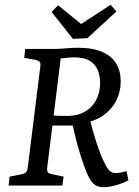

<svg xmlns="http://www.w3.org/2000/svg" viewBox="-20 -773 578 800"><path d="M16 0 20 -37 70 -47Q84 -50 89 -56Q94 -62 96 -78L148 -496Q150 -509 145.5 -514.5Q141 -520 131 -523L81 -532L85 -569H198Q227 -569 252.5 -571.5Q278 -574 305 -574Q367 -574 406.5 -556.5Q446 -539 464.5 -507.5Q483 -476 483 -435Q483 -390 463.5 -352.5Q444 -315 407 -290Q370 -265 318 -259L292 -250H186L190 -293Q205 -291 225.5 -290.5Q246 -290 261 -290Q323 -290 360 -328Q397 -366 397 -428Q397 -455 388 -479Q379 -503 355.5 -518.5Q332 -534 289 -534Q274 -534 258 -532Q242 -530 233 -530L176 -70Q176 -63 178.5 -57Q181 -51 194 -48L245 -37L240 0ZM412 7Q385 7 369.5 -7.5Q354 -22 340 -57Q328 -86 317 -121Q306 -156 296.5 -193Q287 -230 280 -266L352 -284Q366 -227 382.5 -177Q399 -127 414 -97Q426 -72 436 -62Q446 -52 462 -52Q481 -52 507 -60L515 -22Q496 -11 466 -2Q436 7 412 7ZM465 -725 344 -614 284 -611 195 -723 222 -751 318 -673 441 -753Z"/></svg>

Font: Rasa
Style: Italic
Weight: 400
Italic angle: -7.10001°
Designer: Anna Giedrys (Yrsa+Rasa design), David Brezina (Yrsa art-direction, Rasa art-direction, design)
Foundry: Rosetta Type Foundry
Version: Version 2.004